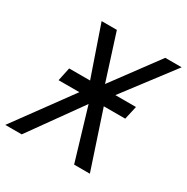

<svg xmlns="http://www.w3.org/2000/svg" viewBox="-213 -854 967 993"><g transform="rotate(30 270.5 -357.0)"><path d="M-50 0 197 -338H73L90 -418H215L113 -714H204L291 -441L493 -714H591L366 -418H489L471 -338H343L455 0H361L269 -309L48 0Z"/></g></svg>

Font: Noto Sans Display
Style: Italic
Weight: 400
Italic angle: -12°
Designer: Monotype Design Team
Foundry: Monotype Imaging Inc.
Version: Version 2.003